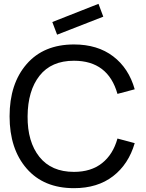

<svg xmlns="http://www.w3.org/2000/svg" viewBox="-20 -967 763 1002"><path d="M278 -786 253 -852 494 -947 519 -880ZM366 15Q208 15 119 -87.5Q30 -190 30 -360Q30 -530 119 -632.5Q208 -735 366 -735Q489 -735 570.5 -673Q652 -611 683 -501L593 -477Q544 -650 366 -650Q248 -650 186.5 -572Q125 -494 124 -360Q123 -227 185.5 -148.5Q248 -70 366 -70Q455 -70 512.5 -115.5Q570 -161 593 -244L683 -220Q651 -110 570 -47.5Q489 15 366 15Z"/></svg>

Font: Manrope Medium
Style: Medium
Weight: 500
Designer: Mikhail Sharanda
Foundry: Mikhail Sharanda
Version: Version 4.000;hotconv 1.0.109;makeotfexe 2.5.65596